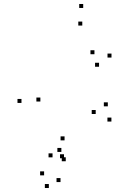

<svg xmlns="http://www.w3.org/2000/svg" viewBox="-20 -772 660 963"><path d="M538.8 -162.3V-182.3H518.8V-162.3ZM520.8 -238.7V-258.7H500.8V-238.7ZM460 -200.2V-220.2H440V-200.2ZM303.8 -68V-88H283.8V-68ZM182.5 -262.8V-282.8H162.5V-262.8ZM392.7 -643.8V-663.8H372.7V-643.8ZM453.7 -500V-520H433.7V-500ZM476.8 -437.2V-457.2H456.8V-437.2ZM539.2 -483.3V-503.3H519.2V-483.3ZM397.3 -732V-752H377.3V-732ZM87.7 -255.7V-275.7H67.7V-255.7ZM301 21.7V1.7H281V21.7ZM243.5 17.2V-2.8H223.5V17.2ZM201.2 107.5V87.5H181.2V107.5ZM225 171V151H205V171ZM283.5 141.2V121.2H263.5V141.2ZM309.8 36.8V16.8H289.8V36.8ZM287.8 -10V-30H267.8V-10Z"/></svg>

Font: Monaspace Radon Dots Var
Style: Regular
Weight: 400
Designer: Riley Cran and the Lettermatic Team
Version: Version 1.100 (Monaspace Radon Dots)